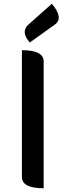

<svg xmlns="http://www.w3.org/2000/svg" viewBox="-20 -1005 349 1025"><path d="M213 0Q97 0 97 -60V-737Q213 -737 213 -677V0ZM139 -778Q88 -836 133 -875L257 -985Q321 -908 273 -874Z"/></svg>

Font: Swei Half Moon CJK SC
Style: Medium
Weight: 500
Version: Version 2.071